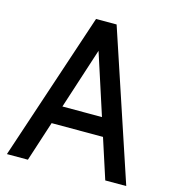

<svg xmlns="http://www.w3.org/2000/svg" viewBox="-105 -787 788 875"><g transform="rotate(15 289.0 -350.0)"><path d="M426.5 -189H151.5V-275H426.5ZM274.5 -607.5H303.5L106.5 0H7.5L240.5 -700H337.5L570.5 0H471.5Z"/></g></svg>

Font: Cabin
Style: Regular
Weight: 400
Width: 4
Designer: Pablo Impallari
Foundry: Pablo Impallari. http://www.impallari.com Igino Marini. http://www.ikern.com
Version: Version 3.001